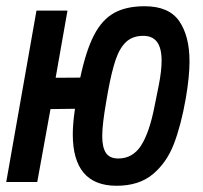

<svg xmlns="http://www.w3.org/2000/svg" viewBox="-30 -584 650 616"><path d="M203.5 -153.5Q203.5 -186 210.5 -235L132 -234L89.5 0H-10L87 -550H186.5L148.5 -334.5L227.5 -335Q246 -422 271.8 -471.5Q297.5 -521 336.2 -542.5Q375 -564 434 -564Q512 -564 545 -516.2Q578 -468.5 578 -387Q578 -337.5 566 -268Q551 -182.5 528 -122.5Q505 -62.5 460.5 -25.2Q416 12 344 12Q203.5 12 203.5 -153.5ZM465.5 -241.5 479.5 -311Q488.5 -357 488.5 -389Q488.5 -429.5 474 -449.2Q459.5 -469 429.5 -469Q396 -469 375 -449.8Q354 -430.5 341 -392.2Q328 -354 316 -288L311 -259Q298 -185 298 -147.5Q298 -111 310 -93.2Q322 -75.5 349.5 -75.5Q395.5 -75.5 422.2 -116.5Q449 -157.5 465.5 -241.5Z"/></svg>

Font: JuliaMono SemiBoldItalic
Style: Regular
Weight: 600
Italic angle: -9°
Monospace: yes
Designer: cormullion
Foundry: corm
Version: Version 0.049; ttfautohint (v1.8.4)